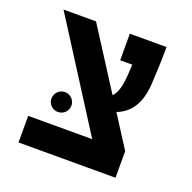

<svg xmlns="http://www.w3.org/2000/svg" viewBox="-108 -694 802 802"><g transform="rotate(20 293.0 -293.0)"><path d="M55.2 0H486.3V-118.2L396 -259.3C450.2 -280.3 488.8 -325.7 494.6 -422.4C497.1 -463.4 500 -534.2 500 -585.9H336.9V-467.8H390.6C390.1 -453.1 389.2 -438.5 388.2 -424.3C384.8 -373.5 376.5 -339.4 356.9 -319.8L186.5 -585.9H42L339.8 -118.2H55.2ZM166 -175.8C190.4 -175.8 210.4 -195.3 210.4 -219.7C210.4 -244.1 190.4 -264.2 166 -264.2C141.6 -264.2 121.6 -244.1 121.6 -219.7C121.6 -195.3 141.6 -175.8 166 -175.8Z"/></g></svg>

Font: Cascadia Code PL SemiBold
Style: Regular
Weight: 600
Monospace: yes
Designer: Aaron Bell
Foundry: Saja Typeworks
Version: Version 2404.023